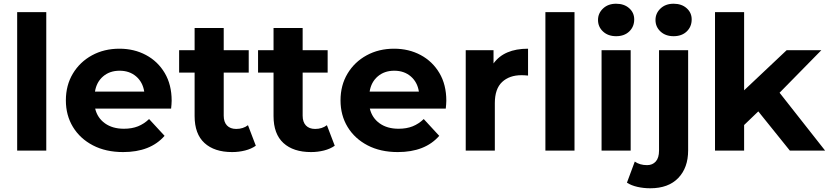

<svg xmlns="http://www.w3.org/2000/svg" viewBox="-20 -807 4442 1029"><path d="M72 0V-742H228V0Z M640 8Q547 8 478 -28Q409 -64 371 -126.5Q333 -189 333 -269Q333 -350 370.5 -412.5Q408 -475 473 -510.5Q538 -546 620 -546Q699 -546 762.5 -512Q826 -478 863 -415.5Q900 -353 900 -267Q900 -258 899 -246.5Q898 -235 897 -225H490Q502 -175 542.5 -146Q583 -117 644 -117Q687 -117 719.5 -130Q752 -143 779 -169L862 -79Q786 8 640 8ZM489 -316H753Q745 -367 709.5 -397.5Q674 -428 621 -428Q568 -428 532.5 -397.5Q497 -367 489 -316Z M1224 8Q1129 8 1076 -40.5Q1023 -89 1023 -185V-418H940V-538H1023V-657H1179V-538H1313V-418H1179V-187Q1179 -153 1196.5 -134.5Q1214 -116 1246 -116Q1283 -116 1309 -136L1351 -26Q1327 -9 1293.5 -0.5Q1260 8 1224 8Z M1647 8Q1552 8 1499 -40.5Q1446 -89 1446 -185V-418H1363V-538H1446V-657H1602V-538H1736V-418H1602V-187Q1602 -153 1619.5 -134.5Q1637 -116 1669 -116Q1706 -116 1732 -136L1774 -26Q1750 -9 1716.5 -0.5Q1683 8 1647 8Z M2112 8Q2019 8 1950 -28Q1881 -64 1843 -126.5Q1805 -189 1805 -269Q1805 -350 1842.5 -412.5Q1880 -475 1945 -510.5Q2010 -546 2092 -546Q2171 -546 2234.5 -512Q2298 -478 2335 -415.5Q2372 -353 2372 -267Q2372 -258 2371 -246.5Q2370 -235 2369 -225H1962Q1974 -175 2014.5 -146Q2055 -117 2116 -117Q2159 -117 2191.5 -130Q2224 -143 2251 -169L2334 -79Q2258 8 2112 8ZM1961 -316H2225Q2217 -367 2181.5 -397.5Q2146 -428 2093 -428Q2040 -428 2004.5 -397.5Q1969 -367 1961 -316Z M2476 0V-538H2625V-467Q2682 -546 2810 -546V-402Q2790 -404 2775 -404Q2710 -404 2671 -367.5Q2632 -331 2632 -254V0Z M2903 0V-742H3059V0Z M3204 0V-538H3360V0ZM3282 -613Q3239 -613 3212 -638Q3185 -663 3185 -700Q3185 -736 3212 -761.5Q3239 -787 3282 -787Q3325 -787 3352 -763Q3379 -739 3379 -703Q3379 -664 3352.5 -638.5Q3326 -613 3282 -613Z M3465 202Q3429 202 3396 194.5Q3363 187 3340 172L3382 59Q3409 78 3448 78Q3477 78 3494.5 58.5Q3512 39 3512 0V-538H3668V-1Q3668 92 3615 147Q3562 202 3465 202ZM3590 -613Q3547 -613 3520 -638Q3493 -663 3493 -700Q3493 -736 3520 -761.5Q3547 -787 3590 -787Q3633 -787 3660 -763Q3687 -739 3687 -703Q3687 -664 3660.5 -638.5Q3634 -613 3590 -613Z M3812 0V-742H3968V-323L4196 -538H4382L4158 -310L4402 0H4213L4044 -210L3968 -137V0Z"/></svg>

Font: Montserrat
Style: Bold
Weight: 700
Designer: Julieta Ulanovsky
Foundry: Julieta Ulanovsky
Version: Version 9.000; ttfautohint (v1.8.4.7-5d5b)